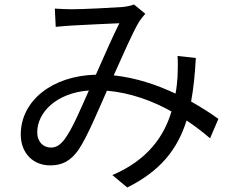

<svg xmlns="http://www.w3.org/2000/svg" viewBox="-20 -771 1040 851"><path d="M848 -514 767 -523C769 -495 768 -461 767 -431C765 -407 763 -382 758 -356C678 -394 585 -426 484 -437C526 -530 570 -632 598 -677C606 -689 615 -699 624 -710L574 -751C561 -746 543 -742 524 -740C482 -737 351 -730 298 -730C278 -730 249 -731 223 -733L227 -652C251 -654 279 -657 301 -658C347 -661 469 -666 509 -668C478 -606 440 -519 405 -440C208 -435 72 -322 72 -175C72 -91 128 -38 202 -38C254 -38 292 -56 328 -107C366 -163 415 -281 454 -369C558 -360 656 -324 740 -277C708 -169 636 -62 478 5L544 60C689 -12 766 -107 807 -237C846 -211 881 -184 911 -158L948 -244C916 -267 875 -294 827 -321C838 -379 844 -443 848 -514ZM374 -370C339 -292 301 -199 265 -152C244 -126 228 -117 205 -117C173 -117 145 -141 145 -185C145 -271 228 -359 374 -370Z"/></svg>

Font: Source Han Sans KR
Style: Regular
Weight: 400
Designer: Ryoko NISHIZUKA 西塚涼子 (kana, bopomofo & ideographs); Paul D. Hunt (Latin, Greek & Cyrillic); Sandoll Communications 산돌커뮤니
Foundry: Adobe
Version: Version 2.004;hotconv 1.0.118;makeotfexe 2.5.65603